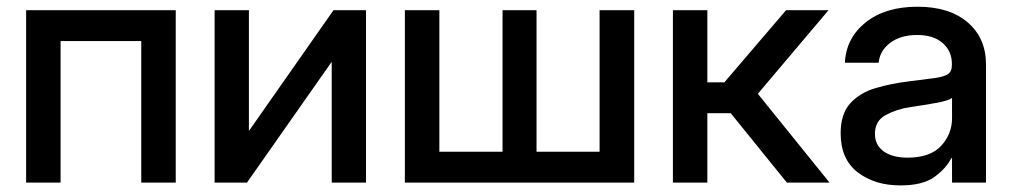

<svg xmlns="http://www.w3.org/2000/svg" viewBox="-20 -546 3026 574"><path d="M505.4 -515.6V0H402.3V-423.3H161.1V0H58.1V-515.6Z M1074.2 0H971.7V-359.9H970.7L718.3 0H621.6V-515.6H724.1V-155.8H725.1L977.1 -515.6H1074.2Z M1190.4 -515.6H1293.5V-92.3H1482.4V-515.6H1584V-92.3H1772.5V-515.6H1876V0H1190.4Z M1991.7 0V-515.6H2094.7V-299.8H2145.5L2330.1 -515.6H2457L2245.6 -265.6L2460 0H2332.5L2164.6 -207.5H2094.7V0Z M2671.9 8.3Q2594.7 8.3 2543.9 -31Q2493.2 -70.3 2493.2 -147.5Q2493.2 -206.1 2522.2 -237.5Q2551.3 -269 2597.9 -282.7Q2644.5 -296.4 2696.8 -302.7Q2745.1 -308.6 2773.4 -312.5Q2801.8 -316.4 2813.7 -324.2Q2825.7 -332 2825.7 -351.1V-355.5Q2825.7 -393.1 2798.3 -417.2Q2771 -441.4 2721.7 -441.4Q2672.4 -441.4 2641.1 -417.7Q2609.9 -394 2606.9 -358.4H2505.9Q2509.3 -432.1 2567.9 -479Q2626.5 -525.9 2723.1 -525.9Q2818.4 -525.9 2873 -479Q2927.7 -432.1 2927.7 -353.5V0H2826.2V-73.2H2824.2Q2808.1 -42 2773.2 -16.8Q2738.3 8.3 2671.9 8.3ZM2692.9 -74.7Q2761.2 -74.7 2793.7 -110.1Q2826.2 -145.5 2826.2 -192.9V-253.4Q2815.9 -245.1 2779.8 -238.5Q2743.7 -231.9 2702.6 -226.1Q2660.2 -219.7 2627.9 -202.1Q2595.7 -184.6 2595.7 -145.5Q2595.7 -112.3 2621.8 -93.5Q2647.9 -74.7 2692.9 -74.7Z"/></svg>

Font: Inter Display Medium
Style: Regular
Weight: 500
Designer: Rasmus Andersson
Foundry: rsms
Version: Version 4.001;git-9221beed3